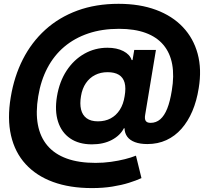

<svg xmlns="http://www.w3.org/2000/svg" viewBox="-20 -752 1073 986"><path d="M452.1 213.9Q338.4 213.9 252.4 182.4Q166.5 150.9 111.6 90.8Q56.6 30.8 36.6 -55.9Q16.6 -142.6 35.2 -252.9Q52.7 -359.4 97.4 -447.3Q142.1 -535.2 212.6 -599.1Q283.2 -663.1 377.7 -697.8Q472.2 -732.4 588.9 -732.4Q697.3 -732.4 781 -701.4Q864.7 -670.4 919.2 -612.8Q973.6 -555.2 995.1 -475.8Q1016.6 -396.5 1000.5 -299.3Q990.2 -233.9 967.8 -181.2Q945.3 -128.4 911.9 -90.6Q878.4 -52.7 834.5 -32.5Q790.5 -12.2 736.8 -12.2Q699.2 -12.2 673.1 -22Q647 -31.7 633.5 -50Q620.1 -68.4 619.6 -93.3H616.2Q597.2 -56.2 554.2 -33.4Q511.2 -10.7 452.1 -10.7Q384.8 -10.7 340.3 -41.3Q295.9 -71.8 278.1 -127.2Q260.3 -182.6 272.5 -256.8Q285.2 -333 322 -389.2Q358.9 -445.3 413.3 -476.1Q467.8 -506.8 531.7 -506.8Q580.1 -506.8 613.5 -489.5Q647 -472.2 656.2 -443.4H660.6L669.4 -495.6H780.8L725.6 -163.1Q721.7 -141.6 728.3 -131.3Q734.9 -121.1 753.4 -121.1Q781.7 -121.1 803 -139.4Q824.2 -157.7 838.9 -194.6Q853.5 -231.4 862.3 -287.1Q875 -362.8 864.3 -421.6Q853.5 -480.5 819.3 -521.2Q785.2 -562 728 -583Q670.9 -604 590.8 -604Q503.9 -604 433.6 -580.3Q363.3 -556.6 310.3 -512Q257.3 -467.3 223.4 -402.8Q189.5 -338.4 176.3 -257.3Q162.6 -174.8 174.6 -111.3Q186.5 -47.9 223.6 -4.2Q260.7 39.6 322.5 62Q384.3 84.5 470.7 84.5Q511.2 84.5 549.8 79.1Q588.4 73.7 621.3 65.4Q654.3 57.1 678.2 47.4L706.5 162.6Q680.2 174.8 642.1 186.8Q604 198.7 556.4 206.3Q508.8 213.9 452.1 213.9ZM482.9 -128.9Q520 -128.9 548.3 -144Q576.7 -159.2 595.2 -188Q613.8 -216.8 620.1 -258.3Q627.4 -300.3 619.9 -327.4Q612.3 -354.5 590.3 -367.9Q568.4 -381.3 532.2 -381.3Q496.6 -381.3 468 -366.7Q439.5 -352.1 420.9 -324.7Q402.3 -297.4 396 -258.8Q389.2 -219.2 396.2 -189.9Q403.3 -160.6 424.8 -144.8Q446.3 -128.9 482.9 -128.9Z"/></svg>

Font: Inter 17pt ExtraBold
Style: Italic
Weight: 800
Italic angle: -9.3988°
Version: Version 4.001;git-66647c0bb